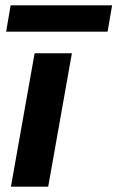

<svg xmlns="http://www.w3.org/2000/svg" viewBox="-20 -701 441 721"><path d="M21 0 110 -501H250L161 0ZM3 -582 20 -681H401L384 -582Z"/></svg>

Font: DM Sans 17pt ExtraBold
Style: Italic
Weight: 800
Italic angle: -10°
Version: Version 4.004;gftools[0.9.30]